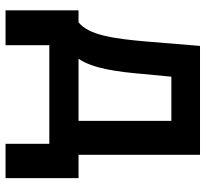

<svg xmlns="http://www.w3.org/2000/svg" viewBox="-44 -540 744 695"><g transform="rotate(90 327.5 -193.0)"><path d="M17.8 158.4H144.2V0H501.1V158.4H625.4V-105.8H540.8V-545.5H146.7L131 -354.4C120.7 -232.2 107.2 -141.7 61.1 -105.8H17.8ZM193.2 -105.8C227.6 -156.6 240.4 -239 249.6 -354.4L258.2 -441.8H418V-105.8Z"/></g></svg>

Font: Margiela Sans Semi Bold
Style: Regular
Weight: 600
Designer: Stefan Endress, Andreas Faust
Version: Version 1.100;FEAKit 1.0